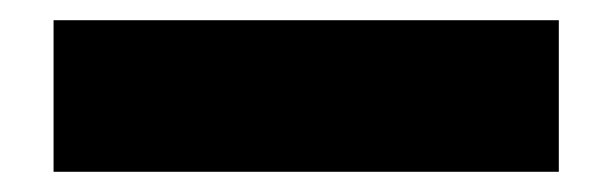

<svg xmlns="http://www.w3.org/2000/svg" viewBox="-20 -20 606 190"><path d="M33 150V0H533V150Z"/></svg>

Font: Geist Black
Style: Regular
Weight: 400
Designer: Basement.studio, Andrés Briganti, Mateo Zaragoza
Foundry: Basement.studio, Vercel, Andrés Briganti, Guido Ferreyra, Mateo Zaragoza
Version: Version 1.401